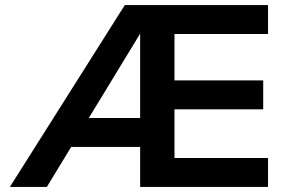

<svg xmlns="http://www.w3.org/2000/svg" viewBox="-20 -735 1119 755"><path d="M599.5 -715 164.2 0H18.9L470.7 -715ZM591.1 -157.3H233.3V-271.1H591.1ZM1034 0H531.1V-715H1034V-601.2H666.1V-113.8H1034ZM1015 -305.1H656.1V-418.9H1015Z"/></svg>

Font: Wix Madefor Display
Style: Regular
Weight: 400
Designer: Dalton Maag Ltd
Foundry: Dalton Maag Ltd
Version: Version 3.100